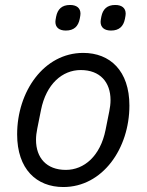

<svg xmlns="http://www.w3.org/2000/svg" viewBox="-20 -741 590 773"><path d="M245 -618C278 -618 295 -635 301 -665C303 -676 304 -681 304 -686C304 -709 288 -721 262 -721C229 -721 212 -704 206 -674C204 -663 203 -658 203 -653C203 -630 219 -618 245 -618ZM427 -618C460 -618 477 -635 483 -665C485 -676 486 -681 486 -686C486 -709 470 -721 444 -721C411 -721 394 -704 388 -674C386 -663 385 -658 385 -653C385 -630 401 -618 427 -618ZM235 12C393 12 501 -143 501 -316C501 -456 423 -528 315 -528C157 -528 49 -373 49 -200C49 -60 127 12 235 12ZM245 -57C167 -57 125 -106 125 -178C125 -193 127 -208 130 -223L145 -298C166 -403 231 -459 305 -459C383 -459 425 -410 425 -338C425 -323 423 -308 420 -293L405 -218C384 -113 319 -57 245 -57Z"/></svg>

Font: Braiins Sans
Style: Italic
Weight: 400
Italic angle: -11.31°
Designer: Mike Abbink, Paul van der Laan, Pieter van Rosmalen, Jiri Chlebus, Lubos Buracinsky
Foundry: Bold Monday, Sudetype
Version: Version 1.000;hotconv 1.0.109;makeotfexe 2.5.65596